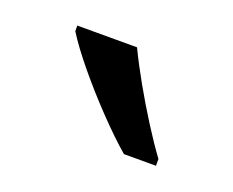

<svg xmlns="http://www.w3.org/2000/svg" viewBox="-45 -898 356 293"><g transform="rotate(20 133.0 -752.0)"><path d="M137 -832Q148 -809 163.5 -781.5Q179 -754 195.5 -728Q212 -702 226 -683V-672H174Q154 -689 127.5 -716.5Q101 -744 77 -773Q53 -802 40 -823V-832Z"/></g></svg>

Font: Noto Sans Malayalam UI ExtraCondensed
Style: Regular
Weight: 400
Width: 2
Designer: Jelle Bosma - Monotype Design Team
Foundry: Monotype Imaging Inc.
Version: Version 2.104; ttfautohint (v1.8.4.7-5d5b)